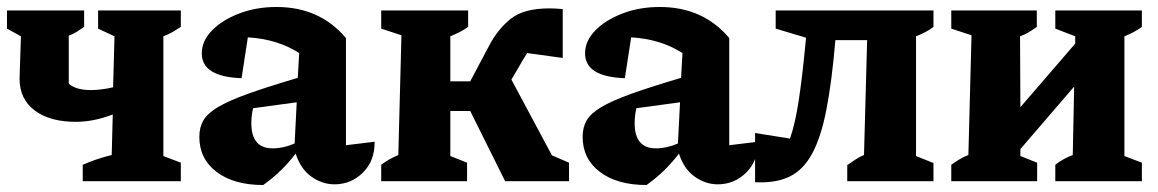

<svg xmlns="http://www.w3.org/2000/svg" viewBox="-33 -519 3317 550"><path d="M204 0V-47Q222 -55 244 -62.5Q266 -70 287 -75L290 -191Q235 -170 184 -170Q110 -170 66.5 -202.5Q23 -235 23 -294L27 -415L-13 -437V-489H208V-442Q198 -435 187 -428Q176 -421 164 -417V-279Q185 -261 227 -261Q257 -261 291 -269L295 -415L248 -437V-489H485V-442Q474 -435 462.5 -428Q451 -421 435 -415V-72L485 -53V0Z M721 11Q637 11 587.5 -26.5Q538 -64 538 -127Q538 -154 549.5 -174Q561 -194 591 -212Q621 -230 676.5 -250Q732 -270 820 -296L824 -367Q762 -407 677 -412L659 -295Q545 -299 545 -366Q545 -402 574.5 -432Q604 -462 652.5 -480.5Q701 -499 759 -499Q883 -499 958 -410V-103L1040 -113Q1041 -59 1007 -25Q973 9 925 9Q890 9 859 -13Q828 -35 814 -79Q794 -53 771.5 -31Q749 -9 721 11ZM687 -166Q687 -94 748 -94Q779 -94 811 -108L817 -226L692 -209Q687 -188 687 -166Z M1059 0V-47Q1080 -63 1108 -75L1117 -418L1059 -437V-489H1308V-442Q1287 -427 1257 -415V-286H1314L1367 -386Q1393 -436 1430.5 -465.5Q1468 -495 1541 -495Q1557 -495 1579 -493V-353L1477 -367Q1471 -357 1463 -344L1432 -291L1548 -74L1597 -53V0H1414L1314 -201H1257V-72L1305 -53V0Z M1819 11Q1735 11 1685.5 -26.5Q1636 -64 1636 -127Q1636 -154 1647.5 -174Q1659 -194 1689 -212Q1719 -230 1774.5 -250Q1830 -270 1918 -296L1922 -367Q1860 -407 1775 -412L1757 -295Q1643 -299 1643 -366Q1643 -402 1672.5 -432Q1702 -462 1750.5 -480.5Q1799 -499 1857 -499Q1981 -499 2056 -410V-103L2138 -113Q2139 -59 2105 -25Q2071 9 2023 9Q1988 9 1957 -13Q1926 -35 1912 -79Q1892 -53 1869.5 -31Q1847 -9 1819 11ZM1785 -166Q1785 -94 1846 -94Q1877 -94 1909 -108L1915 -226L1790 -209Q1785 -188 1785 -166Z M2130 3V-138L2230 -122Q2245 -165 2255 -231Q2265 -297 2273 -381L2276 -411L2189 -437V-489H2641V-442Q2622 -427 2591 -415V-72L2641 -52V0H2394V-46Q2407 -55 2417.5 -62Q2428 -69 2442 -75L2451 -404H2360Q2350 -286 2334.5 -206Q2319 -126 2293.5 -79Q2268 -32 2228.5 -13Q2189 6 2130 3Z M2692 0V-47Q2703 -55 2714.5 -62Q2726 -69 2741 -75L2750 -418L2692 -437V-489H2937V-442Q2926 -434 2914.5 -427Q2903 -420 2889 -415L2890 -212L3047 -394V-415L2990 -437V-489H3238V-442Q3218 -427 3188 -415V-72L3238 -53V0H2990V-47Q3001 -56 3014 -63Q3027 -70 3040 -75L3044 -271L2890 -92V-72L2938 -53V0Z"/></svg>

Font: Piazzolla
Style: Bold
Weight: 700
Designer: Juan Pablo del Peral
Foundry: Huerta Tipografica
Version: Version 1.330